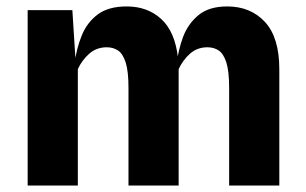

<svg xmlns="http://www.w3.org/2000/svg" viewBox="-20 -577 950 597"><path d="M66 0V-545.5H205L218 -340L212 -381.5Q218 -426.5 234.2 -466.8Q250.5 -507 283.8 -532Q317 -557 374 -557Q438.5 -557 481.2 -518Q524 -479 533.5 -397L535.5 -370.5V0H379.5V-303.5Q379.5 -355.5 370.8 -382.8Q362 -410 347 -420Q332 -430 312 -430Q280 -430 257.2 -409.8Q234.5 -389.5 222 -362V0ZM692.5 0V-303.5Q692.5 -355.5 683.8 -382.8Q675 -410 660 -420Q645 -430 625 -430Q593 -430 570.5 -409.8Q548 -389.5 535.5 -362L532 -340L529.5 -378.5Q534 -421 549.2 -462Q564.5 -503 597.2 -530Q630 -557 686.5 -557Q759 -557 803.8 -508.8Q848.5 -460.5 848.5 -361.5V0Z"/></svg>

Font: Spline Sans
Style: Regular
Weight: 400
Designer: Eben Sorkin, Mirko Velimirovic
Foundry: Sorkin Type
Version: Version 1.001